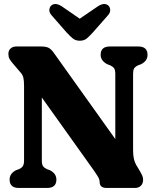

<svg xmlns="http://www.w3.org/2000/svg" viewBox="-20 -930 778 950"><path d="M259 -41.5Q259 0 213.5 0H73Q27.5 0 27.5 -41.5Q27.5 -71 58.5 -87.5L75 -93.5Q87.5 -99.5 93.2 -108.5Q99 -117.5 99 -136.5V-505Q99 -531.5 95.5 -545.8Q92 -560 81.5 -571.5L44 -615.5Q32.5 -628.5 27 -638.8Q21.5 -649 21.5 -663.5Q21.5 -680.5 32.5 -690.2Q43.5 -700 61 -700H183Q207 -700 219.8 -693.8Q232.5 -687.5 245.5 -669.5L550.5 -242V-563.5Q550.5 -582.5 545.2 -591Q540 -599.5 526 -606.5L510 -612.5Q478 -630 478 -658.5Q478 -700 523.5 -700H664.5Q710 -700 710 -658.5Q710 -629 678.5 -612.5L662.5 -606.5Q648.5 -599.5 643.5 -591.2Q638.5 -583 638.5 -563.5V-186Q638.5 -140.5 653.5 -114.5L671 -85.5Q681.5 -67 684.8 -58.5Q688 -50 688 -40Q688 -22 677 -11Q666 0 648 0H507.5Q473 0 473 -30Q473 -38.5 468.8 -48Q464.5 -57.5 444.5 -86.5L187 -447.5V-136.5Q187 -117 192.5 -108.5Q198 -100 211.5 -93.5L227.5 -87.5Q259 -71 259 -41.5ZM440 -770Q423.5 -751.5 409.8 -740Q396 -728.5 375 -728.5Q353.5 -728.5 339.8 -740Q326 -751.5 309 -770L236 -853.5Q223 -868 224.2 -881.5Q225.5 -895 233 -902Q252.5 -920 286 -898.5L374.5 -837.5L464 -898.5Q497 -920 516.5 -902Q524 -895 525.2 -881.5Q526.5 -868 513.5 -853.5Z"/></svg>

Font: Fraunces 144pt S100
Style: Bold
Weight: 700
Version: Version 1.000; ttfautohint (v1.8.3)